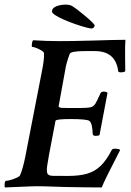

<svg xmlns="http://www.w3.org/2000/svg" viewBox="-28 -824 579 847"><path d="M-5.9 2.9Q-7.8 1 -7.8 -5.9Q-7.8 -26.4 -1 -26.4Q5.9 -26.4 19.5 -30.3Q33.2 -34.2 45.9 -40Q58.6 -45.9 60.5 -50.8Q73.2 -80.1 84 -134.8L156.2 -505.9Q168 -563.5 166 -588.9Q166 -594.7 155.3 -601.1Q144.5 -607.4 132.3 -612.3Q120.1 -617.2 113.3 -617.2Q112.3 -617.2 112.3 -621.1Q112.3 -640.6 118.2 -646.5Q146.5 -644.5 175.3 -643.6Q204.1 -642.6 234.4 -642.6Q254.9 -642.6 294.4 -643.1Q334 -643.6 379.9 -645Q425.8 -646.5 465.3 -647.5Q504.9 -648.4 525.4 -648.4Q524.4 -639.6 523.9 -618.2Q523.4 -596.7 523.9 -573.2Q524.4 -549.8 524.4 -531.2Q524.4 -512.7 524.4 -509.8Q519.5 -504.9 504.9 -504.9Q493.2 -504.9 493.2 -511.7Q481.4 -598.6 390.6 -598.6H346.7Q283.2 -598.6 279.3 -585.9Q271.5 -564.5 266.6 -546.9Q261.7 -529.3 259.8 -515.6L230.5 -354.5Q233.4 -348.6 246.1 -348.1Q258.8 -347.7 267.6 -347.7H328.1Q357.4 -347.7 371.1 -350.6Q384.8 -353.5 393.1 -367.2Q401.4 -380.9 415 -412.1Q418 -419.9 429.7 -419.9Q442.4 -419.9 446.3 -414.1L411.1 -228.5Q407.2 -224.6 393.6 -224.6Q382.8 -224.6 380.9 -232.4Q379.9 -278.3 367.2 -290Q357.4 -298.8 283.2 -298.8Q218.8 -298.8 216.8 -291L188.5 -142.6Q184.6 -121.1 180.7 -96.2Q176.8 -71.3 180.7 -59.6Q184.6 -48.8 204.6 -48.3Q224.6 -47.9 272.5 -47.9Q323.2 -47.9 357.4 -58.1Q391.6 -68.4 417 -93.3Q442.4 -118.2 464.8 -162.1Q467.8 -168 478.5 -168Q498 -168 502 -162.1Q429.7 -22.5 420.9 2.9Q395.5 2.9 355 2.4Q314.5 2 259.8 1Q205.1 -1 168.5 -2Q131.8 -2.9 112.3 -2ZM377 -698.2Q369.1 -698.2 349.1 -703.6Q329.1 -709 303.7 -717.8Q278.3 -726.6 254.9 -736.8Q231.4 -747.1 216.3 -756.8Q201.2 -766.6 201.2 -773.4Q201.2 -788.1 219.7 -795.9Q238.3 -803.7 263.7 -803.7Q276.4 -803.7 288.1 -798.8Q300.8 -791 317.9 -777.8Q335 -764.6 351.6 -750.5Q368.2 -736.3 378.9 -725.6Q389.6 -714.8 389.6 -711.9Q389.6 -707 385.3 -702.6Q380.9 -698.2 377 -698.2Z"/></svg>

Font: Crimson Text SemiBold
Style: Italic
Weight: 600
Italic angle: -11°
Designer: Sebastian Kosch
Foundry: Sebastian Kosch
Version: Version 1.100; ttfautohint (v1.8.4)